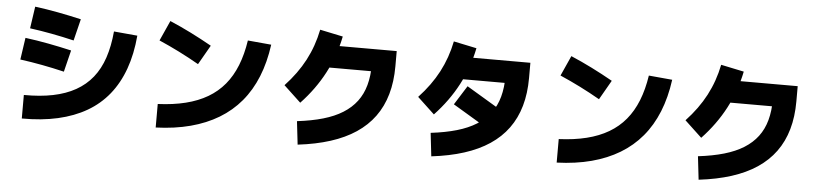

<svg xmlns="http://www.w3.org/2000/svg" viewBox="-48 -1084 6096 1431"><g transform="rotate(5 3000.0 -369.0)"><path d="M140 50V-126Q261 -125 357 -144.5Q453 -164 526 -205Q599 -246 649.5 -309Q700 -372 729 -458.5Q758 -545 768 -656L944 -640Q932 -501 892 -390Q852 -279 785 -196Q718 -113 624 -58.5Q530 -4 409 23.5Q288 51 140 50ZM514 -725 474 -563Q390 -583 307.5 -598.5Q225 -614 143 -625L167 -789Q253 -778 340 -761.5Q427 -745 514 -725ZM462 -487 422 -325Q338 -345 255.5 -360.5Q173 -376 91 -387L115 -551Q201 -540 288 -523.5Q375 -507 462 -487Z M1140 30V-146Q1255 -151 1347.5 -174Q1440 -197 1511.5 -239Q1583 -281 1634.5 -343Q1686 -405 1719 -488Q1752 -571 1768 -676L1944 -660Q1926 -527 1882.5 -419.5Q1839 -312 1770.5 -230.5Q1702 -149 1609 -93Q1516 -37 1399 -6Q1282 25 1140 30ZM1496 -613 1413 -468Q1338 -511 1263 -548.5Q1188 -586 1112 -619L1180 -770Q1260 -736 1339 -696.5Q1418 -657 1496 -613Z M2205 65 2185 -109Q2294 -122 2378.5 -146.5Q2463 -171 2524.5 -209.5Q2586 -248 2626 -301Q2666 -354 2685 -423.5Q2704 -493 2704 -580L2754 -528H2313V-694H2880V-580Q2880 -465 2853 -370.5Q2826 -276 2772 -202Q2718 -128 2637 -74Q2556 -20 2448 14.5Q2340 49 2205 65ZM2197 -248 2069 -368Q2161 -466 2217 -572.5Q2273 -679 2298 -803L2470 -767Q2411 -474 2197 -248Z M3205 65 3185 -109Q3294 -122 3378.5 -146.5Q3463 -171 3524.5 -209.5Q3586 -248 3626 -301Q3666 -354 3685 -423.5Q3704 -493 3704 -580L3754 -528H3313V-694H3880V-580Q3880 -465 3853 -370.5Q3826 -276 3772 -202Q3718 -128 3637 -74Q3556 -20 3448 14.5Q3340 49 3205 65ZM3197 -248 3069 -368Q3161 -466 3217 -572.5Q3273 -679 3298 -803L3470 -767Q3411 -474 3197 -248ZM3695 -320 3605 -177 3339 -336 3429 -479Z M4140 30V-146Q4255 -151 4347.5 -174Q4440 -197 4511.5 -239Q4583 -281 4634.5 -343Q4686 -405 4719 -488Q4752 -571 4768 -676L4944 -660Q4926 -527 4882.5 -419.5Q4839 -312 4770.5 -230.5Q4702 -149 4609 -93Q4516 -37 4399 -6Q4282 25 4140 30ZM4496 -613 4413 -468Q4338 -511 4263 -548.5Q4188 -586 4112 -619L4180 -770Q4260 -736 4339 -696.5Q4418 -657 4496 -613Z M5205 65 5185 -109Q5294 -122 5378.5 -146.5Q5463 -171 5524.5 -209.5Q5586 -248 5626 -301Q5666 -354 5685 -423.5Q5704 -493 5704 -580L5754 -528H5313V-694H5880V-580Q5880 -465 5853 -370.5Q5826 -276 5772 -202Q5718 -128 5637 -74Q5556 -20 5448 14.5Q5340 49 5205 65ZM5197 -248 5069 -368Q5161 -466 5217 -572.5Q5273 -679 5298 -803L5470 -767Q5411 -474 5197 -248Z"/></g></svg>

Font: Murecho Thin Black
Style: Regular
Weight: 900
Version: Version 1.010